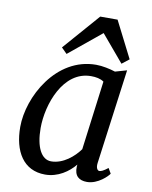

<svg xmlns="http://www.w3.org/2000/svg" viewBox="-90 -873 752 948"><g transform="rotate(10 286.5 -398.5)"><path d="M201.7 9.8C266.1 9.8 318.4 -27.3 350.6 -66.4L349.6 -56.2C347.2 -8.8 372.6 9.8 411.6 9.8C466.8 9.8 514.2 -39.1 520.5 -50.8L505.4 -76.7C482.4 -58.6 471.2 -54.2 462.4 -54.2C454.6 -54.2 444.3 -64.9 447.8 -91.3L511.7 -567.4L453.6 -550.8C426.3 -559.6 388.7 -567.9 356.9 -567.9C156.2 -567.9 40.5 -351.1 40.5 -201.2C40.5 -79.1 92.3 9.8 201.7 9.8ZM219.7 -59.6C170.9 -59.6 140.6 -117.7 140.6 -212.9C140.6 -331.5 202.1 -508.3 341.8 -508.3C366.2 -508.3 388.7 -504.4 406.2 -492.2L361.3 -145.5C333.5 -106.4 280.3 -59.6 219.7 -59.6ZM203.1 -595.2 365.7 -728.5 478.5 -594.7 514.6 -623 421.9 -805.7H335L175.3 -623Z"/></g></svg>

Font: Merriweather
Style: Italic
Weight: 400
Italic angle: -7.5°
Designer: Eben Sorkin
Foundry: Eben Sorkin
Version: Version 1.001